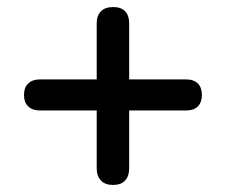

<svg xmlns="http://www.w3.org/2000/svg" viewBox="-20 -556 640 544"><path d="M300 -32Q278 -32 266 -44.5Q254 -57 254 -79V-243H93Q72 -243 60 -254.5Q48 -266 48 -287Q48 -308 60 -319.5Q72 -331 93 -331H254V-490Q254 -512 266 -524Q278 -536 301 -536Q323 -536 334.5 -524Q346 -512 346 -490V-331H507Q529 -331 540.5 -319.5Q552 -308 552 -287Q552 -266 540.5 -254.5Q529 -243 507 -243H346V-79Q346 -57 334.5 -44.5Q323 -32 300 -32Z"/></svg>

Font: Nunito ExtraLight
Style: Bold
Weight: 700
Version: Version 3.602